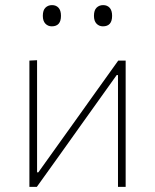

<svg xmlns="http://www.w3.org/2000/svg" viewBox="-20 -731 606 751"><path d="M95 0V-494L125 -495.5V-57H130L267 -248.5Q310.5 -309.5 354.8 -371.5Q399 -433.5 442.5 -494H471.5V0H441.5V-437.5H436.5L300.5 -247Q256.5 -185 212.5 -123.5Q168 -61.5 124 0ZM382.5 -628Q367.5 -628 357.5 -638.5Q347.5 -649 347.5 -669Q347.5 -691 357.8 -701Q368 -711 383.5 -711Q399.5 -711 409 -700.5Q418.5 -690 418.5 -669Q418.5 -628 382.5 -628ZM182.5 -628Q167.5 -628 157.5 -638.5Q147.5 -649 147.5 -669Q147.5 -691 157.8 -701Q168 -711 183.5 -711Q199.5 -711 209 -700.5Q218.5 -690 218.5 -669Q218.5 -628 182.5 -628Z"/></svg>

Font: Heraclito Thin
Style: Regular
Weight: 100
Designer: Kostas Bartsokas (font) & Cristiano Sobral (main changes)
Foundry: Kostas Bartsokas (font) & Cristiano Sobral (main changes)
Version: Version 1.00;July 8, 2020;FontCreator 13.0.0.2655 64-bit